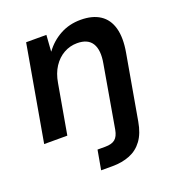

<svg xmlns="http://www.w3.org/2000/svg" viewBox="-131 -614 860 935"><g transform="rotate(-20 299.0 -146.5)"><path d="M17 0 104 -496H209L203 -412H204Q236 -456 283.5 -482Q331 -508 390 -508Q451 -508 490 -482.5Q529 -457 543 -406.5Q557 -356 544 -282L485 54Q475 112 449 147.5Q423 183 383 199Q343 215 293 215H234L252 114H292Q326 114 343 100Q360 86 366 53L422 -270Q434 -336 412.5 -371.5Q391 -407 335 -407Q298 -407 266 -389Q234 -371 212 -337.5Q190 -304 182 -256L137 0Z"/></g></svg>

Font: DM Sans 28pt SemiBold
Style: Italic
Weight: 600
Italic angle: -10°
Version: Version 4.004;gftools[0.9.30]